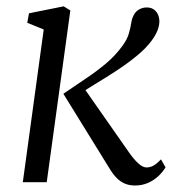

<svg xmlns="http://www.w3.org/2000/svg" viewBox="-20 -575 561 606"><path d="M52 0 118 -482 66 -503 71.5 -533 181 -555 202 -542 127.5 0ZM406 10.5Q389 10.5 374.8 4.8Q360.5 -1 348.5 -13Q336.5 -25 325.5 -43.5L180 -279Q218.5 -305.5 252.5 -328.2Q286.5 -351 315.2 -375.2Q344 -399.5 365.5 -429Q381 -449.5 386.8 -469.5Q392.5 -489.5 394.5 -504.5Q397.5 -520.5 404.2 -531Q411 -541.5 421.5 -546.5Q432 -551.5 443.5 -551.5Q461 -551.5 471.5 -540Q482 -528.5 483 -510Q483.5 -496.5 477.8 -480.8Q472 -465 459.5 -448Q442 -423.5 411.8 -398.8Q381.5 -374 347.8 -352Q314 -330 284.2 -312Q254.5 -294 237.5 -283V-308L387.5 -93.5Q401 -74 415.5 -60.2Q430 -46.5 442.5 -46.5Q453 -46.5 463 -51.5Q473 -56.5 488 -72L502.5 -47Q494.5 -33 480.5 -19.8Q466.5 -6.5 447.8 2Q429 10.5 406 10.5Z"/></svg>

Font: Merriweather 48pt Light
Style: Italic
Weight: 300
Italic angle: -7.8°
Version: Version 2.101